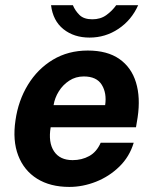

<svg xmlns="http://www.w3.org/2000/svg" viewBox="-20 -726 603 756"><path d="M253 10Q178 10 126.2 -22.2Q74.5 -54.5 51.8 -113.5Q29 -172.5 41 -252.5Q52 -330 90 -392.2Q128 -454.5 188.2 -490.8Q248.5 -527 325.5 -527Q402.5 -527 450 -493.8Q497.5 -460.5 515.5 -401.2Q533.5 -342 522 -264.5L515.5 -225H179.5Q169.5 -165.5 192.5 -130.5Q215.5 -95.5 266 -95.5Q302 -95.5 331.2 -111.5Q360.5 -127.5 376.5 -164H506.5Q490 -109 450 -70Q410 -31 358 -10.5Q306 10 253 10ZM191 -312H394Q401 -359 380.8 -392Q360.5 -425 310 -425Q278 -425 252.8 -408.5Q227.5 -392 211.5 -366.2Q195.5 -340.5 191 -312ZM332.5 -578Q271.5 -578 230 -611Q188.5 -644 181 -705.5H267Q275.5 -684.5 292.8 -667.2Q310 -650 343.5 -650Q376 -650 399 -666.8Q422 -683.5 437.5 -705.5H524Q498 -647 446.5 -612.5Q395 -578 332.5 -578Z"/></svg>

Font: Public Sans
Style: Bold Italic
Weight: 700
Italic angle: -8°
Designer: The Public Sans project authors (U.S. Web Design System). Libre Franklin designed by Pablo Impallari and Rodrigo Fuenzal
Version: Version 1.008; ttfautohint (v1.8.1) -l 8 -r 50 -G 200 -x 14 